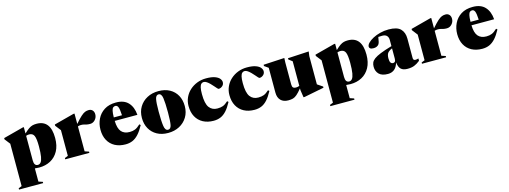

<svg xmlns="http://www.w3.org/2000/svg" viewBox="-12 -1365 6412 2421"><g transform="rotate(-15 3194.0 -155.0)"><path d="M338.5 201V217.5H23.5V201L66.5 183.5V-369.5L10.5 -441.5V-458L272 -527H285.5V-444.5Q322.5 -480 348.8 -497.8Q375 -515.5 398.2 -521.2Q421.5 -527 450.5 -527Q632 -527 632 -293.5Q632 -192.5 594 -123.8Q556 -55 490.8 -20Q425.5 15 343 15Q313 15 285.5 11.5V183.5ZM407 -245.5Q407 -345.5 389.5 -383.5Q372 -421.5 325 -421.5Q313.5 -421.5 303.8 -419.5Q294 -417.5 285.5 -414V-93Q285.5 -21.5 335 -21.5Q357.5 -21.5 373.5 -41Q389.5 -60.5 398.2 -109.2Q407 -158 407 -245.5Z M1130.5 -523.5Q1162 -523.5 1180 -503.5Q1198 -483.5 1198 -451.5Q1198 -410.5 1170.5 -380.2Q1143 -350 1104.5 -350Q1077.5 -350 1059.8 -354.2Q1042 -358.5 1026.2 -362.8Q1010.5 -367 989 -367Q962.5 -367 947 -359.5V-34L1000 -16.5V0H685V-16.5L728 -34V-369L672 -441.5V-458L933.5 -527H947V-392Q997 -449.5 1028.2 -477.5Q1059.5 -505.5 1082.5 -514.5Q1105.5 -523.5 1130.5 -523.5Z M1487 -527Q1591.5 -527 1646.2 -468.2Q1701 -409.5 1709 -306.5H1413Q1416 -207 1453 -164.8Q1490 -122.5 1561 -122.5Q1601 -122.5 1632 -135.2Q1663 -148 1701.5 -184.5L1716 -171.5Q1678.5 -101.5 1641 -60.8Q1603.5 -20 1562.2 -2.5Q1521 15 1471 15Q1391.5 15 1333 -16.2Q1274.5 -47.5 1242.5 -106Q1210.5 -164.5 1210.5 -245Q1210.5 -320 1241.5 -384.2Q1272.5 -448.5 1334 -487.8Q1395.5 -527 1487 -527ZM1469 -487Q1451.5 -487 1439.5 -476.8Q1427.5 -466.5 1420.8 -437.5Q1414 -408.5 1413 -352H1520Q1516 -432.5 1504.2 -459.8Q1492.5 -487 1469 -487Z M2026.5 15Q1943.5 15 1882.2 -19Q1821 -53 1787.2 -113.2Q1753.5 -173.5 1753.5 -253Q1753.5 -334.5 1790.5 -396Q1827.5 -457.5 1892.8 -492.2Q1958 -527 2041.5 -527Q2126 -527 2187.2 -493.2Q2248.5 -459.5 2281.8 -399Q2315 -338.5 2315 -259Q2315 -177.5 2277.2 -115.8Q2239.5 -54 2174.5 -19.5Q2109.5 15 2026.5 15ZM2035.5 -24.5Q2069.5 -24.5 2079.5 -72Q2089.5 -119.5 2089.5 -235.5Q2089.5 -361.5 2080.2 -424.2Q2071 -487 2032.5 -487Q1999 -487 1988.8 -439.5Q1978.5 -392 1978.5 -276.5Q1978.5 -150.5 1988 -87.5Q1997.5 -24.5 2035.5 -24.5Z M2662.5 -527Q2735.5 -527 2777.8 -511.2Q2820 -495.5 2838 -472.5Q2856 -449.5 2856 -426.5Q2856 -396 2833.2 -376.8Q2810.5 -357.5 2785 -357.5Q2779 -357.5 2766.5 -371Q2754 -384.5 2737.2 -404.2Q2720.5 -424 2701 -443.5Q2681.5 -463 2661.5 -476.5Q2641.5 -490 2623 -490Q2605 -490 2591.2 -478Q2577.5 -466 2570 -435.2Q2562.5 -404.5 2562.5 -348Q2562.5 -223 2600 -172.8Q2637.5 -122.5 2706 -122.5Q2749 -122.5 2778.8 -133.8Q2808.5 -145 2846.5 -179.5L2861 -166.5Q2824.5 -98 2788 -58.2Q2751.5 -18.5 2711 -1.8Q2670.5 15 2621 15Q2541.5 15 2483 -16.5Q2424.5 -48 2392.5 -106.5Q2360.5 -165 2360.5 -246Q2360.5 -306 2384 -357.2Q2407.5 -408.5 2449.2 -446.5Q2491 -484.5 2545.8 -505.8Q2600.5 -527 2662.5 -527Z M3196 -527Q3269 -527 3311.2 -511.2Q3353.5 -495.5 3371.5 -472.5Q3389.5 -449.5 3389.5 -426.5Q3389.5 -396 3366.8 -376.8Q3344 -357.5 3318.5 -357.5Q3312.5 -357.5 3300 -371Q3287.5 -384.5 3270.8 -404.2Q3254 -424 3234.5 -443.5Q3215 -463 3195 -476.5Q3175 -490 3156.5 -490Q3138.5 -490 3124.8 -478Q3111 -466 3103.5 -435.2Q3096 -404.5 3096 -348Q3096 -223 3133.5 -172.8Q3171 -122.5 3239.5 -122.5Q3282.5 -122.5 3312.2 -133.8Q3342 -145 3380 -179.5L3394.5 -166.5Q3358 -98 3321.5 -58.2Q3285 -18.5 3244.5 -1.8Q3204 15 3154.5 15Q3075 15 3016.5 -16.5Q2958 -48 2926 -106.5Q2894 -165 2894 -246Q2894 -306 2917.5 -357.2Q2941 -408.5 2982.8 -446.5Q3024.5 -484.5 3079.2 -505.8Q3134 -527 3196 -527Z M3681.5 -175Q3681.5 -144.5 3693.8 -133Q3706 -121.5 3730.5 -121.5Q3751.5 -121.5 3775.5 -130.5V-452L3728 -488V-504.5L4002.5 -519.5L3994.5 -460.5V-92L4064 -45V-29.5L3804.5 21.5H3790L3775.5 -75.5V-98.5Q3736 -50 3709.2 -27Q3682.5 -4 3657 3Q3631.5 10 3596 10Q3532.5 10 3497.5 -26Q3462.5 -62 3462.5 -126V-450.5L3410 -488V-504.5L3684 -519.5L3681.5 -462Z M4402.5 201V217.5H4087.5V201L4130.5 183.5V-369.5L4074.5 -441.5V-458L4336 -527H4349.5V-444.5Q4386.5 -480 4412.8 -497.8Q4439 -515.5 4462.2 -521.2Q4485.5 -527 4514.5 -527Q4696 -527 4696 -293.5Q4696 -192.5 4658 -123.8Q4620 -55 4554.8 -20Q4489.5 15 4407 15Q4377 15 4349.5 11.5V183.5ZM4471 -245.5Q4471 -345.5 4453.5 -383.5Q4436 -421.5 4389 -421.5Q4377.5 -421.5 4367.8 -419.5Q4358 -417.5 4349.5 -414V-93Q4349.5 -21.5 4399 -21.5Q4421.5 -21.5 4437.5 -41Q4453.5 -60.5 4462.2 -109.2Q4471 -158 4471 -245.5Z M5315.5 -45.5Q5276 -13.5 5239.2 0.8Q5202.5 15 5152 15Q5094.5 15 5066.2 -11.5Q5038 -38 5031 -99.5Q5012.5 -39 4978.2 -12.8Q4944 13.5 4896 13.5Q4817.5 13.5 4780.2 -23.8Q4743 -61 4743 -121Q4743 -150.5 4753 -174.2Q4763 -198 4792 -219.8Q4821 -241.5 4877.5 -264.2Q4934 -287 5027.5 -314.5V-396Q5027.5 -430 5008 -450.5Q4988.5 -471 4948 -471Q4918.5 -471 4897.5 -469Q4891 -424 4885.8 -405.8Q4880.5 -387.5 4873 -376.5Q4864 -364 4846.2 -355.5Q4828.5 -347 4805.5 -347Q4775 -347 4761.8 -356.5Q4748.5 -366 4748.5 -381Q4748.5 -404.5 4773 -429.8Q4797.5 -455 4839.2 -477.2Q4881 -499.5 4934.5 -513.2Q4988 -527 5045.5 -527Q5156 -527 5201.2 -480.8Q5246.5 -434.5 5246.5 -354V-100Q5246.5 -69 5276 -69Q5295.5 -69 5315.5 -76.5ZM4950.5 -174.5Q4950.5 -135 4961.8 -118.8Q4973 -102.5 4994 -102.5Q5009.5 -102.5 5018.5 -113.5Q5027.5 -124.5 5027.5 -154.5V-285.5Q4978.5 -263.5 4964.5 -239.2Q4950.5 -215 4950.5 -174.5Z M5787.5 -523.5Q5819 -523.5 5837 -503.5Q5855 -483.5 5855 -451.5Q5855 -410.5 5827.5 -380.2Q5800 -350 5761.5 -350Q5734.5 -350 5716.8 -354.2Q5699 -358.5 5683.2 -362.8Q5667.5 -367 5646 -367Q5619.5 -367 5604 -359.5V-34L5657 -16.5V0H5342V-16.5L5385 -34V-369L5329 -441.5V-458L5590.5 -527H5604V-392Q5654 -449.5 5685.2 -477.5Q5716.5 -505.5 5739.5 -514.5Q5762.5 -523.5 5787.5 -523.5Z M6144 -527Q6248.5 -527 6303.2 -468.2Q6358 -409.5 6366 -306.5H6070Q6073 -207 6110 -164.8Q6147 -122.5 6218 -122.5Q6258 -122.5 6289 -135.2Q6320 -148 6358.5 -184.5L6373 -171.5Q6335.5 -101.5 6298 -60.8Q6260.5 -20 6219.2 -2.5Q6178 15 6128 15Q6048.5 15 5990 -16.2Q5931.5 -47.5 5899.5 -106Q5867.5 -164.5 5867.5 -245Q5867.5 -320 5898.5 -384.2Q5929.5 -448.5 5991 -487.8Q6052.5 -527 6144 -527ZM6126 -487Q6108.5 -487 6096.5 -476.8Q6084.5 -466.5 6077.8 -437.5Q6071 -408.5 6070 -352H6177Q6173 -432.5 6161.2 -459.8Q6149.5 -487 6126 -487Z"/></g></svg>

Font: Newsreader Display ExtraBold
Style: Regular
Weight: 800
Designer: Hugues Gentile
Foundry: Production Type
Version: Version 1.001